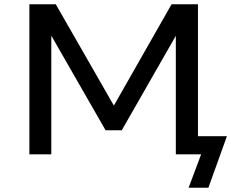

<svg xmlns="http://www.w3.org/2000/svg" viewBox="-20 -725 1086 902"><path d="M866 157 925 0H806V-565L809 -562L552 -113H476L219 -561L221 -564V0H118V-705H242L519 -222H511L786 -705H910V-85H1046L959 157Z"/></svg>

Font: Nunito Sans 7pt SemiExpanded Medium
Style: Regular
Weight: 500
Width: 6
Designer: Vernon Adams
Foundry: Vernon Adams
Version: Version 3.101;gftools[0.9.27]